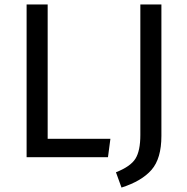

<svg xmlns="http://www.w3.org/2000/svg" viewBox="-20 -709 843 866"><path d="M195 -689V-83H478L467 0H100V-689ZM708 -689V-96Q708 6 663.5 57Q619 108 528 137L503 68Q569 42 591 6.5Q613 -29 613 -100V-689Z"/></svg>

Font: Fira Sans
Style: Regular
Weight: 400
Designer: Carrois Corporate & Edenspiekermann AG
Foundry: Carrois Corporate GbR & Edenspiekermann AG
Version: Version 4.106;PS 004.106;hotconv 1.0.70;makeotf.lib2.5.58329